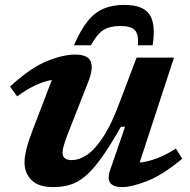

<svg xmlns="http://www.w3.org/2000/svg" viewBox="-20 -751 774 783"><path d="M430.5 -61.5 490 -234H473Q428 -154.5 392.8 -105.8Q357.5 -57 326.5 -31.5Q295.5 -6 264.2 3Q233 12 196.5 12Q137 12 108.5 -16.5Q80 -45 80 -88.5Q80 -109.5 87.2 -140.8Q94.5 -172 116 -228L191.5 -425Q125.5 -413.5 50 -358L21 -398Q103 -473.5 169.8 -501Q236.5 -528.5 287 -528.5Q336.5 -528.5 349.2 -502Q362 -475.5 341 -420L255.5 -202.5Q244.5 -173.5 239.8 -156.2Q235 -139 235 -128Q235 -98 274 -98Q300 -98 332 -117.5Q364 -137 400.2 -191.5Q436.5 -246 474.5 -351L537 -516H689.5L549.5 -88Q583.5 -91.5 619.8 -105.2Q656 -119 697.5 -145L723 -103.5Q640.5 -35.5 578 -11.8Q515.5 12 478.5 12Q442.5 12 429.5 -5.2Q416.5 -22.5 430.5 -61.5ZM470.5 -645Q427.5 -645 401.2 -628.2Q375 -611.5 351 -566.5H281.5Q309 -629.5 338 -665.2Q367 -701 403 -716Q439 -731 487 -731Q564 -731 590 -691.5Q616 -652 602.5 -566.5H542.5Q545.5 -611.5 529.8 -628.2Q514 -645 470.5 -645Z"/></svg>

Font: Newsreader 6pt SemiBold
Style: Italic
Weight: 600
Italic angle: -17°
Designer: Hugues Gentile
Foundry: Production Type
Version: Version 1.003; ttfautohint (v1.8.3)